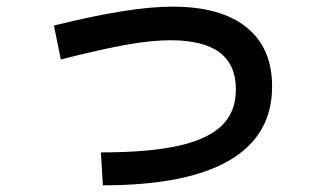

<svg xmlns="http://www.w3.org/2000/svg" viewBox="-20 -556 978 575"><path d="M686.5 -288.1Q686.5 -362.3 637.7 -398.9Q588.9 -435.5 490.2 -435.5Q434.1 -435.5 357.7 -421.9Q281.2 -408.2 162.1 -377.9L141.6 -479.5Q260.3 -508.8 346.9 -522.5Q433.6 -536.1 497.1 -536.1Q641.1 -536.1 718 -474.4Q794.9 -412.6 794.9 -296.9Q794.9 -150.4 667 -75.7Q539.1 -1 288.1 -1L282.2 -99.6Q425.3 -99.6 514.2 -119.4Q603 -139.2 644.8 -180.4Q686.5 -221.7 686.5 -288.1Z"/></svg>

Font: Pretendard JP SemiBold
Style: Regular
Weight: 600
Designer: Base glyphs from Inter by Rasmus Andersson; Hangeul glyphs from Noto Sans CJK(Source Han Sans) by Jang Soo-young and Kan
Foundry: Kil Hyung-jin
Version: Version 1.309